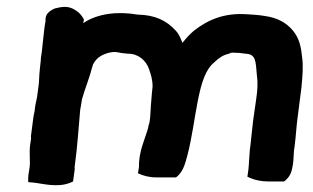

<svg xmlns="http://www.w3.org/2000/svg" viewBox="-20 -527 921 565"><path d="M111 -447C108 -424 106 -399 103 -374C102 -366 100 -358 100 -349L98 -331L96 -310C95 -297 95 -283 93 -271L89 -241C87 -230 83 -216 82 -201C80 -193 79 -186 78 -180L71 -126C71 -125 72 -121 71 -116L69 -103C65 -76 70 -54 67 -34C66 -24 63 -13 63 -3V9L76 10C105 13 148 26 186 11L195 7L200 -30C200 -32 199 -34 200 -39C208 -96 211 -150 216 -204C217 -210 219 -219 220 -227L221 -234C229 -264 243 -296 251 -329L252 -331C253 -340 262 -351 270 -358H271C278 -365 300 -374 317 -374C326 -374 334 -371 346 -370H347C350 -370 351 -370 353 -369H357C388 -369 410 -348 418 -325C424 -308 429 -293 429 -272L427 -253C425 -231 423 -205 422 -183L420 -167C419 -163 417 -159 416 -151C407 -118 388 -82 389 -36L386 -17C401 -10 419 -5 439 -5H498C521 -22 526 -51 532 -72C545 -122 552 -179 562 -230C573 -285 585 -323 611 -344H612V-345C625 -357 636 -365 654 -369L658 -371C659 -372 662 -372 666 -372C678 -372 691 -371 702 -369H703C734 -367 732 -347 736 -305C739 -287 738 -262 734 -236L725 -173C721 -142 719 -113 715 -84V-83C713 -63 713 -46 711 -28L708 -7L717 -3C731 3 749 7 770 7H816C828 -2 837 -14 840 -33L842 -43C844 -56 844 -71 845 -83L847 -97C851 -127 852 -155 856 -183L867 -269C870 -302 873 -331 869 -359C866 -389 861 -414 842 -437C823 -460 796 -475 759 -480C742 -483 724 -484 707 -485C639 -490 591 -468 551 -437C537 -425 529 -416 517 -401C512 -412 509 -423 498 -436C470 -467 436 -483 385 -484C328 -494 268 -488 225 -459L227 -470C219 -484 211 -493 193 -502C174 -511 154 -505 141 -502C126 -495 112 -486 114 -465Z"/></svg>

Font: Hussar Pisanka
Style: BdKur
Weight: 700
Designer: Robert Jablonski
Foundry: Cannot Into Space Fonts
Version: Version 1.070